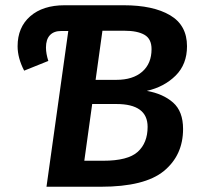

<svg xmlns="http://www.w3.org/2000/svg" viewBox="-20 -711 758 731"><path d="M677 -220Q677 -120 604 -60Q531 0 364 0H157L240 -593H213Q185 -593 170 -577Q155 -561 155 -530Q155 -507 164 -479L72 -442Q47 -490 47 -535Q47 -607 95 -649Q143 -691 226 -691H451Q563 -691 627.5 -653Q692 -615 692 -535Q692 -466 648.5 -423Q605 -380 539 -365Q601 -354 639 -320.5Q677 -287 677 -220ZM370 -594 344 -407H423Q486 -407 521.5 -438Q557 -469 557 -524Q557 -563 530 -578.5Q503 -594 453 -594ZM542 -228Q542 -315 423 -315H331L301 -99H373Q467 -99 504.5 -133Q542 -167 542 -228Z"/></svg>

Font: FiraGO Medium
Style: Italic
Weight: 500
Italic angle: -8°
Designer: bBox Type GmbH
Foundry: bBox Type GmbH
Version: Version 1.001